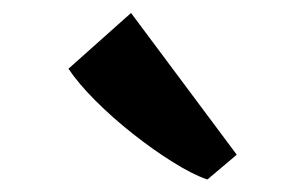

<svg xmlns="http://www.w3.org/2000/svg" viewBox="-20 -886 470 296"><path d="M299 -609.5Q276 -617.5 245.8 -636.5Q215.5 -655.5 184.5 -680Q153.5 -704.5 127.2 -730.8Q101 -757 85.5 -780L182 -866L345 -647.5L300 -609.5Z"/></svg>

Font: Merriweather 60pt Black
Style: Regular
Weight: 900
Version: Version 2.100